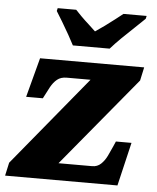

<svg xmlns="http://www.w3.org/2000/svg" viewBox="-54 -812 701 858"><g transform="rotate(5 296.5 -383.0)"><path d="M1 0 14 -59 344 -460H237Q211 -460 194.5 -446.5Q178 -433 166 -411Q154 -389 141 -363L139 -359H64L111 -536H578L565 -476L234 -76H385Q408 -76 424 -91Q440 -106 451 -128.5Q462 -151 471 -172L481 -195H551L505 0ZM252 -606Q243 -624 227.5 -651.5Q212 -679 195.5 -706.5Q179 -734 167 -753L170 -766H253Q262 -756 279 -739Q296 -722 314.5 -705.5Q333 -689 345 -677Q363 -689 386 -705.5Q409 -722 430.5 -739Q452 -756 465 -766H569L566 -753Q547 -734 519.5 -708.5Q492 -683 464.5 -656Q437 -629 417 -606Z"/></g></svg>

Font: Noto Serif Black
Style: Italic
Weight: 900
Italic angle: -12°
Designer: Monotype Design Team
Foundry: Monotype Imaging Inc.
Version: Version 2.013